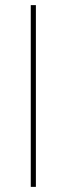

<svg xmlns="http://www.w3.org/2000/svg" viewBox="-20 -729 260 749"><path d="M100 0V-709H120V0Z"/></svg>

Font: Alexandria Thin
Style: Regular
Weight: 250
Designer: Mohamed Gaber
Foundry: Kief Type Foundry
Version: Version 5.100